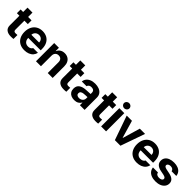

<svg xmlns="http://www.w3.org/2000/svg" viewBox="399 -2344 3951 3951"><g transform="rotate(45 2375.0 -368.0)"><path d="M335.9 -421.9H236.3V-163.1Q236.3 -133.8 249 -122.1Q261.7 -110.4 286.1 -109.4Q317.4 -109.4 343.8 -112.3V2Q317.9 6.8 266.6 6.8Q185.1 6.8 138.2 -30.8Q91.3 -68.4 91.8 -142.6V-421.9H18.6V-530.3H91.8V-657.2H236.3V-530.3H335.9Z M399.9 -262.7Q399.9 -344.2 431.4 -406.5Q462.9 -468.8 521 -502.9Q579.1 -537.1 655.8 -537.1Q727.1 -537.1 783.4 -507.1Q839.8 -477.1 872.3 -416.5Q904.8 -356 904.8 -268.6V-227.5H542.5Q542.5 -188 557.4 -158.7Q572.3 -129.4 599.9 -113.5Q627.4 -97.7 664.6 -97.7Q700.2 -97.7 726.1 -112.1Q752 -126.5 763.2 -151.4H900.9Q890.6 -102.5 858.9 -65.9Q827.1 -29.3 776.6 -9.3Q726.1 10.7 661.6 10.7Q581.1 10.7 522.2 -22.5Q463.4 -55.7 431.6 -117.4Q399.9 -179.2 399.9 -262.7ZM768.1 -318.4Q768.1 -350.1 754.2 -375.2Q740.2 -400.4 715.3 -414.6Q690.4 -428.7 658.7 -428.7Q626.5 -428.7 600.3 -414.1Q574.2 -399.4 558.8 -374Q543.5 -348.6 542.5 -318.4Z M1140.1 0H995.6V-530.3H1133.3V-437.5H1139.2Q1157.7 -484.4 1199.2 -510.7Q1240.7 -537.1 1298.3 -537.1Q1353.5 -537.1 1395 -513.2Q1436.5 -489.3 1459 -444.1Q1481.4 -398.9 1481 -337.9V0H1337.4V-312.5Q1337.4 -361.3 1312 -389.2Q1286.6 -417 1241.7 -417Q1195.3 -417 1167.7 -387.7Q1140.1 -358.4 1140.1 -306.6Z M1872.6 -421.9H1772.9V-163.1Q1772.9 -133.8 1785.6 -122.1Q1798.3 -110.4 1822.8 -109.4Q1854 -109.4 1880.4 -112.3V2Q1854.5 6.8 1803.2 6.8Q1721.7 6.8 1674.8 -30.8Q1627.9 -68.4 1628.4 -142.6V-421.9H1555.2V-530.3H1628.4V-657.2H1772.9V-530.3H1872.6Z M2135.3 -311.5Q2189 -314.9 2267.1 -318.4V-361.3Q2266.1 -394.5 2244.1 -413.1Q2222.2 -431.6 2182.1 -431.6Q2146 -431.6 2123 -416Q2100.1 -400.4 2094.2 -373H1956.5Q1960.9 -419.9 1989 -457Q2017.1 -494.1 2067.4 -515.6Q2117.7 -537.1 2186 -537.1Q2246.6 -537.1 2297.6 -518.1Q2348.6 -499 2379.6 -458.7Q2410.6 -418.5 2410.6 -357.4V0H2273.9V-73.2H2270Q2249 -34.7 2210.2 -12.5Q2171.4 9.8 2114.7 9.8Q2063 9.8 2023.2 -8.1Q1983.4 -25.9 1960.7 -61.5Q1938 -97.2 1938 -148.4Q1938 -230.5 1993.2 -268.6Q2048.3 -306.6 2135.3 -311.5ZM2155.8 -89.8Q2188 -89.8 2213.6 -103Q2239.3 -116.2 2253.4 -139.2Q2267.6 -162.1 2267.1 -189.5V-228Q2244.1 -227.5 2210.4 -225.6Q2176.8 -223.6 2158.7 -221.7Q2120.6 -217.8 2098.6 -200.2Q2076.7 -182.6 2076.7 -152.3Q2076.7 -122.6 2098.4 -106.2Q2120.1 -89.8 2155.8 -89.8Z M2800.3 -421.9H2700.7V-163.1Q2700.7 -133.8 2713.4 -122.1Q2726.1 -110.4 2750.5 -109.4Q2781.7 -109.4 2808.1 -112.3V2Q2782.2 6.8 2731 6.8Q2649.4 6.8 2602.5 -30.8Q2555.7 -68.4 2556.2 -142.6V-421.9H2482.9V-530.3H2556.2V-657.2H2700.7V-530.3H2800.3Z M2891.1 -530.3H3035.6V0H2891.1ZM2884.3 -672.9Q2884.3 -692.9 2894.8 -710Q2905.3 -727.1 2923.6 -737.1Q2941.9 -747.1 2963.4 -747.1Q2984.4 -747.1 3002.4 -737.1Q3020.5 -727.1 3031 -710Q3041.5 -692.9 3041.5 -672.9Q3041.5 -653.3 3031 -636.5Q3020.5 -619.6 3002.4 -609.6Q2984.4 -599.6 2963.4 -599.6Q2941.9 -599.6 2923.6 -609.6Q2905.3 -619.6 2894.8 -636.5Q2884.3 -653.3 2884.3 -672.9Z M3453.6 0H3291.5L3106 -530.3H3258.3L3369.6 -149.4H3375.5L3486.8 -530.3H3640.1Z M3671.4 -262.7Q3671.4 -344.2 3702.9 -406.5Q3734.4 -468.8 3792.5 -502.9Q3850.6 -537.1 3927.2 -537.1Q3998.5 -537.1 4054.9 -507.1Q4111.3 -477.1 4143.8 -416.5Q4176.3 -356 4176.3 -268.6V-227.5H3814Q3814 -188 3828.9 -158.7Q3843.8 -129.4 3871.3 -113.5Q3898.9 -97.7 3936 -97.7Q3971.7 -97.7 3997.6 -112.1Q4023.4 -126.5 4034.7 -151.4H4172.4Q4162.1 -102.5 4130.4 -65.9Q4098.6 -29.3 4048.1 -9.3Q3997.6 10.7 3933.1 10.7Q3852.5 10.7 3793.7 -22.5Q3734.9 -55.7 3703.1 -117.4Q3671.4 -179.2 3671.4 -262.7ZM4039.6 -318.4Q4039.6 -350.1 4025.6 -375.2Q4011.7 -400.4 3986.8 -414.6Q3961.9 -428.7 3930.2 -428.7Q3897.9 -428.7 3871.8 -414.1Q3845.7 -399.4 3830.3 -374Q3814.9 -348.6 3814 -318.4Z M4482.9 -434.6Q4459.5 -434.6 4440.7 -427.5Q4421.9 -420.4 4411.1 -408Q4400.4 -395.5 4400.9 -379.9Q4399.4 -342.3 4469.2 -327.1L4564 -307.6Q4641.1 -291.5 4679 -256.3Q4716.8 -221.2 4717.3 -164.1Q4716.8 -112.3 4687.3 -72.8Q4657.7 -33.2 4604.5 -11.2Q4551.3 10.7 4481.9 10.7Q4411.1 10.7 4359.4 -9.5Q4307.6 -29.8 4278.1 -67.6Q4248.5 -105.5 4242.7 -157.2H4388.2Q4393.1 -126 4417.5 -109.9Q4441.9 -93.8 4481.9 -93.8Q4521.5 -93.8 4545.7 -108.9Q4569.8 -124 4569.8 -149.4Q4569.8 -169.9 4552.5 -182.9Q4535.2 -195.8 4497.6 -204.1L4409.7 -221.7Q4334.5 -236.3 4295.4 -274.9Q4256.3 -313.5 4257.3 -372.1Q4256.8 -422.4 4284.2 -459.7Q4311.5 -497.1 4362.3 -517.1Q4413.1 -537.1 4481 -537.1Q4546.9 -537.1 4596.2 -517.1Q4645.5 -497.1 4673.6 -460.2Q4701.7 -423.3 4705.6 -373H4569.8Q4565.4 -400.9 4542 -417.7Q4518.6 -434.6 4482.9 -434.6Z"/></g></svg>

Font: Pretendard
Style: Bold
Weight: 700
Designer: Base glyphs from Inter by Rasmus Andersson; Hangeul glyphs from Noto Sans CJK(Source Han Sans) by Jang Soo-young and Kan
Foundry: Kil Hyung-jin
Version: Version 1.309